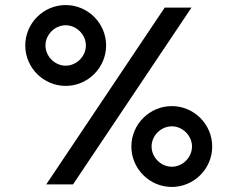

<svg xmlns="http://www.w3.org/2000/svg" viewBox="-20 -730 940 760"><path d="M240 -470C197 -470 160 -507 160 -550C160 -593 197 -630 240 -630C283 -630 320 -593 320 -550C320 -507 283 -470 240 -470ZM240 -710C152 -710 80 -638 80 -550C80 -462 152 -390 240 -390C328 -390 400 -462 400 -550C400 -638 328 -710 240 -710ZM660 -70C617 -70 580 -107 580 -150C580 -193 617 -230 660 -230C703 -230 740 -193 740 -150C740 -107 703 -70 660 -70ZM660 -310C572 -310 500 -238 500 -150C500 -62 572 10 660 10C748 10 820 -62 820 -150C820 -238 748 -310 660 -310ZM632 -700 163 0H269L738 -700Z"/></svg>

Font: Goli Medium
Style: Regular
Weight: 500
Designer: jaikishan Patel
Foundry: MagicType
Version: Version 1.000;Glyphs 3.2 (3242)